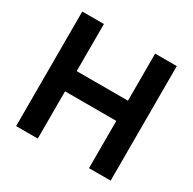

<svg xmlns="http://www.w3.org/2000/svg" viewBox="-158 -883 1050 1045"><g transform="rotate(30 367.0 -360.0)"><path d="M206 0H70V-720H206V-424H528V-720H664V0H528V-297H206Z"/></g></svg>

Font: Hauora ExtraBold
Style: Regular
Weight: 800
Designer: Wayne Shih
Foundry: WCYS
Version: Version 1.001